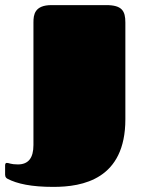

<svg xmlns="http://www.w3.org/2000/svg" viewBox="-86 -520 556 752"><path d="M-66 164C-66 175 -60 178 -57 180C-19 200 37 212 123 212C238 212 405 182 405 -53V-432C405 -477 392 -500 330 -500H116C49 -500 45 -462 45 -432V48C45 99 25 124 -16 124C-44 124 -51 118 -59 118C-63 118 -66 120 -66 128Z"/></svg>

Font: Fascinate
Style: Regular
Weight: 900
Designer: Astigmatic (AOETI)
Foundry: Astigmatic (AOETI)
Version: Version 1.000